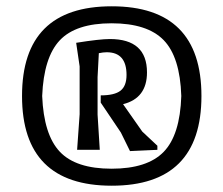

<svg xmlns="http://www.w3.org/2000/svg" viewBox="-20 -732 710 610"><path d="M335 -712Q620 -712 620 -427Q620 -142 335 -142Q50 -142 50 -427Q50 -712 335 -712ZM556 -427Q552 -551 500 -604.5Q448 -658 334.5 -658Q221 -658 170 -604Q119 -550 114 -427Q119 -304 170 -250Q221 -196 334.5 -196Q448 -196 500 -249.5Q552 -303 556 -427ZM225 -256 233 -369V-521L222 -596Q297 -608 329 -608Q447 -608 447 -502Q447 -420 371 -401L432 -314L480 -269V-256L393 -252L364 -311L300 -406V-429Q344 -429 363 -444Q382 -459 382 -494Q382 -566 319 -566Q308 -566 294 -563L290 -487V-368L297 -256Z"/></svg>

Font: Galdeano
Style: Regular
Weight: 400
Designer: Dario Manuel Muhafara
Foundry: Dario Manuel Muhafara
Version: Version 1.001